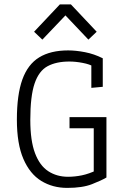

<svg xmlns="http://www.w3.org/2000/svg" viewBox="-20 -870 585 894"><path d="M293 4.9Q225.1 4.9 172.1 -27.6Q119.1 -60.1 88.9 -130.1Q58.6 -200.2 58.6 -313Q58.6 -428.7 84 -499.5Q109.4 -570.3 162.4 -602.8Q215.3 -635.3 297.4 -635.3Q333.5 -635.3 376 -627Q418.5 -618.7 458.5 -598.6V-465.8L405.3 -460.9V-586.9L415 -560.1Q397.9 -570.8 365.2 -577.1Q332.5 -583.5 302.7 -583.5Q242.2 -583.5 201.7 -561.8Q161.1 -540 141.1 -481.2Q121.1 -422.4 121.1 -311.5Q121.1 -214.8 143.1 -156.7Q165 -98.6 204.8 -72.8Q244.6 -46.9 296.9 -46.9Q328.6 -46.9 361.6 -53.7Q394.5 -60.5 432.1 -78.6L416.5 -48.8V-299.8L440.9 -272.9H303.7V-324.7H475.6V-43.5Q452.6 -29.8 408.4 -12.5Q364.3 4.9 293 4.9ZM177.2 -685.5 138.7 -722.2 258.8 -849.6H310.1L430.2 -722.2L391.6 -685.5L284.7 -798.3Z"/></svg>

Font: Anaheim
Style: Regular
Weight: 400
Designer: Vernon Adams
Foundry: Vernon Adams
Version: Version 2.001